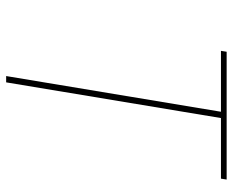

<svg xmlns="http://www.w3.org/2000/svg" viewBox="-88 -688 775 640"><g transform="rotate(90 300.0 -367.5)"><path d="M233 0 352 -716H149L152 -735H578L575 -716H373L254 0Z"/></g></svg>

Font: Iosevka Curly ThExObl
Style: Regular
Weight: 100
Width: 7
Italic angle: -9°
Monospace: yes
Designer: Belleve Invis
Foundry: Belleve Invis
Version: Version 11.1.0; ttfautohint (v1.8.3)